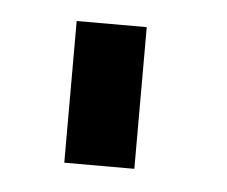

<svg xmlns="http://www.w3.org/2000/svg" viewBox="-29 -751 287 243"><g transform="rotate(5 114.5 -630.0)"><path d="M149 -540H60V-720H149Z"/></g></svg>

Font: CCSD_manrope Medium
Style: Regular
Weight: 500
Designer: Mikhail Sharanda
Foundry: Mikhail Sharanda
Version: Version 4.503